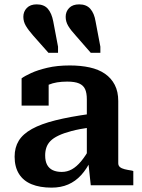

<svg xmlns="http://www.w3.org/2000/svg" viewBox="-20 -849 650 880"><path d="M418 -751 440 -635V-607H396L327 -686Q304 -711 292.5 -730.5Q281 -750 281 -772Q281 -796 297 -812.5Q313 -829 343 -829Q376 -829 394 -808.5Q412 -788 418 -751ZM224 -751 246 -635V-607H202L132 -686Q110 -711 98.5 -730.5Q87 -750 87 -772Q87 -796 103 -812.5Q119 -829 148 -829Q182 -829 199.5 -808.5Q217 -788 224 -751ZM394 -327V-265Q344 -258 308 -248.5Q272 -239 248 -227.5Q224 -216 211 -202.5Q198 -189 192.5 -172.5Q187 -156 187 -137Q187 -110 196 -93.5Q205 -77 222 -69Q239 -61 263 -61Q288 -61 309.5 -73Q331 -85 351.5 -109.5Q372 -134 393 -172L398 -117Q378 -75 352 -46.5Q326 -18 292.5 -3.5Q259 11 216 11Q163 11 125 -4.5Q87 -20 67 -52Q47 -84 47 -131Q47 -173 66 -204Q85 -235 126.5 -258Q168 -281 234 -297.5Q300 -314 394 -327ZM396 0 384 -112 378 -113V-394Q378 -423 370 -440.5Q362 -458 342.5 -466.5Q323 -475 288 -475Q237 -475 204 -461Q171 -447 157 -431Q152 -437 153 -445.5Q154 -454 160 -461.5Q166 -469 177 -474.5Q188 -480 203 -481V-365H79V-490Q94 -501 123.5 -514.5Q153 -528 197.5 -538.5Q242 -549 300 -549Q350 -549 391 -540Q432 -531 461 -511Q490 -491 506 -460Q522 -429 522 -386V-101Q522 -90 529.5 -83.5Q537 -77 551 -73.5Q565 -70 585 -67L591 -65V0Z"/></svg>

Font: Roboto Serif SemiBold
Style: Regular
Weight: 600
Designer: Greg Gazdowicz
Foundry: Commercial Type
Version: Version 1.008